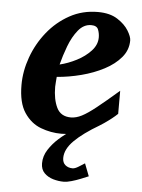

<svg xmlns="http://www.w3.org/2000/svg" viewBox="-52 -541 583 790"><g transform="rotate(5 240.0 -146.0)"><path d="M321.8 125 341.8 176.8Q329.1 182.1 310.3 189.7Q291.5 197.3 272.7 202.6Q253.9 208 240.7 208Q219.2 208 197.3 201.7Q175.3 195.3 160.4 180.4Q145.5 165.5 145.5 140.1Q145.5 110.4 162.6 83.7Q179.7 57.1 204.3 35.2Q229 13.2 252.4 -1L369.1 -36.1Q301.8 3.4 266.1 39.1Q230.5 74.7 230.5 110.8Q230.5 129.9 242.4 139.9Q254.4 149.9 272.5 149.9Q282.2 149.9 297.4 140.4Q312.5 130.9 321.8 125ZM462.9 -395Q462.9 -355.5 437 -324.7Q411.1 -293.9 368.7 -271.7Q326.2 -249.5 275.4 -236.3Q224.6 -223.1 174.8 -219.2Q174.3 -210 173.1 -198.2Q171.9 -186.5 171.9 -178.2Q171.9 -126.5 188.5 -92.3Q205.1 -58.1 247.1 -58.1Q268.6 -58.1 292 -70.1Q315.4 -82 350.3 -109.9Q385.3 -137.7 439.9 -185.1V-89.8Q420.4 -70.8 385.7 -46.9Q351.1 -22.9 306.9 -5.4Q262.7 12.2 213.9 12.2Q170.4 12.2 128.9 -3.4Q87.4 -19 60.3 -59.6Q33.2 -100.1 33.2 -173.8Q33.2 -231 54 -288.6Q74.7 -346.2 113 -394Q151.4 -441.9 204.1 -470.9Q256.8 -500 320.8 -500Q370.1 -500 401.4 -480Q432.6 -460 447.8 -435.1Q462.9 -410.2 462.9 -395ZM333 -396Q333 -413.1 326.9 -428.5Q320.8 -443.8 297.9 -443.8Q267.1 -443.8 244.4 -416Q221.7 -388.2 206.5 -347.9Q191.4 -307.6 182.1 -271Q216.8 -279.3 251.5 -297.1Q286.1 -314.9 309.6 -340.3Q333 -365.7 333 -396Z"/></g></svg>

Font: Charis
Style: Bold Italic
Weight: 700
Italic angle: -11°
Designer: Walt Agee, Miriam Martin, Annie Olsen, Victor Gaultney, Lorna Priest, Alan Ward, Bob Hallissy, Martin Hosken, Sharon Cor
Foundry: SIL Global
Version: Version 7.000